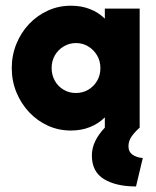

<svg xmlns="http://www.w3.org/2000/svg" viewBox="-20 -458 561 689"><path d="M468.1 211.1Q396.5 211.1 353.1 184.7Q309.7 158.3 309.7 100Q309.7 73.6 321.5 49Q333.3 24.3 356.2 0V-36.8Q334 -14.6 303.1 -2.1Q272.2 10.4 234.7 10.4Q190.3 10.4 152.1 -6.9Q113.9 -24.3 84.7 -55.2Q55.6 -86.1 38.9 -126.7Q22.2 -167.4 22.2 -213.9Q22.2 -259.7 38.9 -300.7Q55.6 -341.7 84.7 -372.2Q113.9 -402.8 152.1 -420.1Q190.3 -437.5 234.7 -437.5Q272.2 -437.5 303.1 -425.3Q334 -413.2 356.2 -391V-427.1H481.2V0Q462.5 16.7 451.7 32.6Q441 48.6 441 66.7Q441 86.8 455.9 97.2Q470.8 107.6 492.4 109ZM252.1 -124.3Q277.1 -124.3 296.9 -136.1Q316.7 -147.9 328.5 -168.1Q340.3 -188.2 340.3 -213.2Q340.3 -238.9 328.5 -259Q316.7 -279.2 296.9 -291.3Q277.1 -303.5 252.8 -303.5Q228.5 -303.5 208.3 -291.3Q188.2 -279.2 176.7 -259Q165.3 -238.9 165.3 -213.9Q165.3 -188.9 176.7 -168.4Q188.2 -147.9 208 -136.1Q227.8 -124.3 252.1 -124.3Z"/></svg>

Font: Afacad Flux ExtraBold
Style: Regular
Weight: 800
Designer: Kristian Moeller
Foundry: Dicotype
Version: Version 1.100